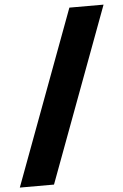

<svg xmlns="http://www.w3.org/2000/svg" viewBox="-121 -761 586 912"><g transform="rotate(-5 172.0 -304.5)"><path d="M-64 111H99L408 -720H245Z"/></g></svg>

Font: Fixel Display ExtraBold
Style: Italic
Weight: 800
Italic angle: -10°
Designer: AlfaBravo + MacPaw
Foundry: Kyrylo Tkachov, Marchela Mozhyna, Serhii Makarenko, Maria Weinstein, Zakhar Kryvoshyya
Version: Version 1.210;Glyphs 3.2 (3217)